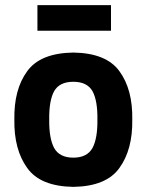

<svg xmlns="http://www.w3.org/2000/svg" viewBox="-20 -717 572 749"><path d="M266 -512Q395 -510 446 -439Q498 -368 496 -251Q498 -134 446 -62Q395 10 266 12Q137 10 86 -62Q34 -134 36 -251Q34 -368 86 -439Q137 -510 266 -512ZM266 -102Q320 -102 341 -140Q361 -178 360 -251Q361 -324 341 -361Q320 -398 266 -398Q212 -398 191 -361Q171 -324 172 -251Q171 -178 191 -140Q212 -102 266 -102ZM126 -597H413V-697H126Z"/></svg>

Font: RazerF5
Style: Bold
Weight: 700
Foundry: Razer Inc.
Version: Version 1.000;PS 001.001;hotconv 1.0.56